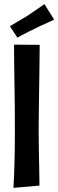

<svg xmlns="http://www.w3.org/2000/svg" viewBox="-20 -909 282 929"><path d="M45 0Q47 -30 48 -57.5Q49 -85 50 -116.5Q51 -148 51.5 -188.5Q52 -229 52 -284Q52 -333 51.5 -389.5Q51 -446 50 -503Q49 -560 48.5 -609.5Q48 -659 48 -693L172 -692Q172 -643 171 -590.5Q170 -538 169.5 -485.5Q169 -433 168 -382Q167 -331 167 -283Q167 -231 168 -178.5Q169 -126 170 -82.5Q171 -39 171 -11ZM64 -727 28 -782Q47 -794 68 -806Q89 -818 110 -831Q125 -841 139 -850.5Q153 -860 167.5 -870Q182 -880 195 -889L242 -814Q226 -806 210 -799Q194 -792 178.5 -785Q163 -778 148 -770Q134 -764 120 -756.5Q106 -749 92 -742Q78 -735 64 -727Z"/></svg>

Font: Truculenta ExtraBold
Style: Regular
Weight: 800
Version: Version 1.002